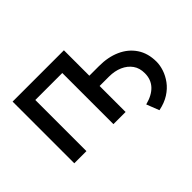

<svg xmlns="http://www.w3.org/2000/svg" viewBox="-135 -797 1194 1194"><g transform="rotate(-45 462.5 -200.0)"><path d="M678.7 141.1 646 57.6Q711.4 40.5 744.4 4.4Q777.3 -31.7 777.3 -85Q777.8 -130.9 755.1 -162.6Q732.4 -194.3 693.4 -211.4Q654.3 -228.5 605 -228.5H481V-318.8H605Q685.5 -319.3 747.3 -291.7Q809.1 -264.2 844.2 -211.7Q879.4 -159.2 879.4 -85Q879.4 -53.7 867.9 -18.8Q856.4 16.1 832.5 48.8Q808.6 81.5 770.3 106Q731.9 130.4 678.7 141.1ZM522 -542.5V0H415V-449.7H177.7V0H70.8V-542.5Z"/></g></svg>

Font: Inter 16pt Medium
Style: Regular
Weight: 500
Version: Version 4.001;git-66647c0bb